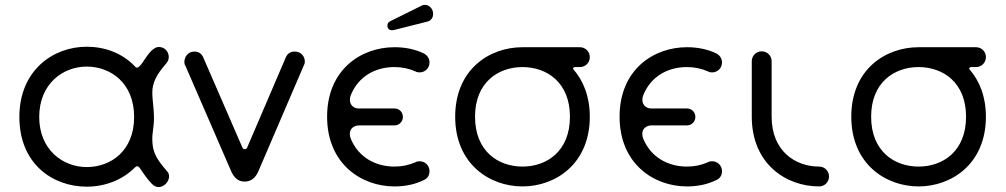

<svg xmlns="http://www.w3.org/2000/svg" viewBox="-20 -750 4155 793"><path d="M534 -267C534 -127 438 -60 338 -60C240 -60 142 -131 142 -267C142 -404 240 -475 338 -475C436 -475 534 -408 534 -267ZM610 -196C614 -227 616 -244 616 -267C615 -317 604 -364 612 -395C620 -430 638 -454 668 -490C674 -497 677 -505 677 -515C677 -538 659 -556 636 -556C616 -556 598 -534 583 -513C561 -478 547 -461 537 -476C484 -532 411 -557 338 -557C199 -557 60 -459 60 -267C60 -72 199 21 338 21C411 21 484 -5 537 -58C544 -65 551 -68 562 -49C574 -32 589 -9 606 8C645 52 702 -14 668 -45C628 -92 609 -120 609 -175C609 -180 609 -187 610 -196Z M1001 -141C999 -136 996 -134 991 -134C986 -134 983 -136 981 -141L819 -514C812 -529 800 -537 783 -537C745 -537 734 -493 746 -478L936 -40C947 -17 963 0 990 0C1017 0 1035 -16 1046 -40L1234 -478C1237 -483 1239 -489 1239 -496C1239 -519 1221 -537 1198 -537C1179 -537 1167 -529 1160 -512Z M1696 -80C1669 -68 1640 -62 1609 -62C1533 -62 1460 -99 1428 -179C1416 -216 1441 -232 1462 -232H1609C1629 -232 1644 -248 1644 -267C1644 -287 1629 -302 1609 -302H1461C1441 -302 1417 -318 1428 -355C1460 -436 1532 -473 1609 -473C1640 -473 1669 -467 1696 -455C1701 -452 1706 -451 1713 -451C1736 -451 1754 -469 1754 -492C1754 -509 1744 -523 1729 -530C1693 -547 1653 -555 1609 -555C1472 -555 1331 -463 1331 -268C1331 -73 1473 20 1609 20C1650 20 1691 13 1730 -6C1746 -13 1754 -26 1754 -43C1754 -66 1736 -84 1713 -84C1706 -84 1701 -83 1696 -80ZM1593 -663C1584 -659 1580 -653 1580 -644C1580 -631 1590 -622 1607 -626L1746 -661C1761 -665 1769 -678 1769 -693C1769 -714 1752 -730 1735 -730C1730 -730 1726 -729 1722 -727Z M2138 -473C2238 -473 2334 -410 2334 -268C2334 -125 2238 -62 2138 -62C2038 -62 1942 -125 1942 -268C1942 -410 2038 -473 2138 -473ZM1860 -268C1860 -73 2002 20 2138 20C2274 20 2416 -73 2416 -268C2416 -352 2389 -417 2348 -464C2345 -467 2349 -473 2354 -473H2375C2398 -473 2416 -491 2416 -514C2416 -537 2398 -555 2375 -555H2138C2001 -555 1860 -463 1860 -268Z M2904 -80C2877 -68 2848 -62 2817 -62C2741 -62 2668 -99 2636 -179C2624 -216 2649 -232 2670 -232H2817C2837 -232 2852 -248 2852 -267C2852 -287 2837 -302 2817 -302H2669C2649 -302 2625 -318 2636 -355C2668 -436 2740 -473 2817 -473C2848 -473 2877 -467 2904 -455C2909 -452 2914 -451 2921 -451C2944 -451 2962 -469 2962 -492C2962 -509 2952 -523 2937 -530C2901 -547 2861 -555 2817 -555C2680 -555 2539 -463 2539 -268C2539 -73 2681 20 2817 20C2858 20 2899 13 2938 -6C2954 -13 2962 -26 2962 -43C2962 -66 2944 -84 2921 -84C2914 -84 2909 -83 2904 -80Z M3085 -268C3085 -73 3227 20 3363 20C3386 20 3404 2 3404 -21C3404 -44 3386 -62 3363 -62C3265 -62 3167 -126 3167 -268V-497C3167 -520 3149 -538 3126 -538C3103 -538 3085 -520 3085 -497Z M3774 -473C3874 -473 3970 -410 3970 -268C3970 -125 3874 -62 3774 -62C3674 -62 3578 -125 3578 -268C3578 -410 3674 -473 3774 -473ZM3496 -268C3496 -73 3638 20 3774 20C3910 20 4052 -73 4052 -268C4052 -352 4025 -417 3984 -464C3981 -467 3985 -473 3990 -473H4011C4034 -473 4052 -491 4052 -514C4052 -537 4034 -555 4011 -555H3774C3637 -555 3496 -463 3496 -268Z"/></svg>

Font: Fabada
Style: Regular
Weight: 400
Designer: deFharo
Foundry: deFharo.com
Version: Version 4.000 2011 initial release